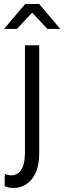

<svg xmlns="http://www.w3.org/2000/svg" viewBox="-20 -751 320 955"><path d="M4 114 3 175C16 181 31 184 47 184C105 184 175 140 175 14V-526H104V10C104 90 74 121 37 121C27 121 15 119 4 114ZM0 -607H64L140 -688L216 -607H280L175 -731H105Z"/></svg>

Font: Chess Sans
Style: Regular
Weight: 400
Designer: Wolf Bōese
Foundry: Wolf Bōese
Version: Version 7.223;Glyphs 3.3 (3306)